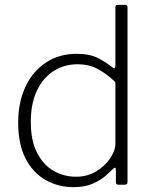

<svg xmlns="http://www.w3.org/2000/svg" viewBox="-20 -762 634 792"><path d="M469 0Q463 0 460.5 -3Q458 -6 458 -12V-61Q458 -69 454.5 -70Q451 -71 446 -65Q437 -56 417 -38Q397 -20 364 -5Q331 10 284 10Q220 10 168 -19.5Q116 -49 85.5 -108Q55 -167 55 -256Q55 -340 85 -404Q115 -468 169.5 -504Q224 -540 296 -540Q350 -540 384 -522.5Q418 -505 441 -486Q450 -479 453 -481Q456 -483 456 -493V-731Q456 -742 465 -742H497Q506 -742 506 -732V-13Q506 -5 503 -2.5Q500 0 493 0H469ZM456 -423Q420 -458 383 -477.5Q346 -497 301 -497Q245 -497 201 -469Q157 -441 132 -387.5Q107 -334 107 -259Q107 -182 133 -131.5Q159 -81 201.5 -57Q244 -33 294 -33Q340 -33 376.5 -55Q413 -77 434.5 -109Q456 -141 456 -170V-423Z"/></svg>

Font: Libre Franklin Thin ExtraLight
Style: Regular
Weight: 250
Version: Version 3.000